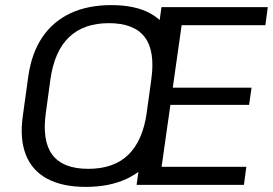

<svg xmlns="http://www.w3.org/2000/svg" viewBox="-20 -728 1074 756"><path d="M318 7.9Q225.6 7.9 165.8 -24.3Q105.9 -56.5 81.5 -119.3Q57 -182.1 70 -272.7L91.4 -427.3Q104.4 -518.7 146.5 -581.1Q188.6 -643.5 257.3 -675.7Q325.9 -707.9 418.3 -707.9Q511.6 -707.9 571 -675.7Q630.4 -643.5 654.9 -581.1Q679.4 -518.7 666.4 -427.3L645 -272.7Q632 -182.1 589.8 -119.3Q547.7 -56.5 479.5 -24.3Q411.3 7.9 318 7.9ZM327.5 -63.2Q427.6 -63.2 484.8 -118.2Q542 -173.1 558 -285L575.7 -415Q591.6 -526.9 549.9 -581.8Q508.2 -636.8 408.9 -636.8Q309.6 -636.8 252 -581.8Q194.3 -526.9 178.4 -415L160.7 -285Q144.8 -173.1 186.4 -118.2Q228.1 -63.2 327.5 -63.2ZM595.9 -71.2H949.9L940.5 0H517.8L615.8 -700H1034.4L1024.9 -628.8H675L703.1 -684.7L655.5 -348.8L639.8 -382.8H970.4L960.8 -315.2H630.2L655.8 -349.2L608.3 -15.3Z"/></svg>

Font: Pathway Extreme 8pt Thin
Style: Italic
Weight: 100
Italic angle: -8°
Designer: Eduardo Rodriguez Tunni
Foundry: Eduardo Rodriguez Tunni
Version: Version 1.000